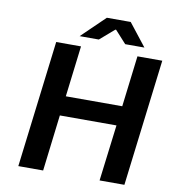

<svg xmlns="http://www.w3.org/2000/svg" viewBox="-89 -898 876 975"><g transform="rotate(10 349.0 -410.0)"><path d="M71 0H199L234 -290H526L490 0H618L698 -654H570L538 -391H247L279 -654H151ZM362 -704 436 -768H440L498 -704H597L506 -820H383L263 -704Z"/></g></svg>

Font: Falling Sky
Style: ExtObl
Weight: 400
Designer: Paul D. Hunt
Foundry: Adobe Systems Incorporated
Version: Version 1.02